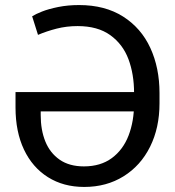

<svg xmlns="http://www.w3.org/2000/svg" viewBox="-20 -737 699 767"><path d="M617.2 -365.2V-324.2Q617.2 -226.6 579.6 -150.9Q542 -75.2 473.6 -32.7Q405.3 9.8 316.4 9.8Q233.4 9.8 171.4 -29.3Q109.4 -68.4 75.7 -139.6Q42 -210.9 42 -307.6V-369.1H554.7V-292H142.6V-277.3Q142.6 -217.8 161.1 -171.9Q179.7 -126 218.3 -99.1Q256.8 -72.3 315.4 -72.3Q381.8 -72.3 426.8 -105.5Q471.7 -138.7 493.7 -195.8Q515.6 -252.9 515.6 -324.2V-365.2Q515.6 -440.4 493.2 -500.5Q470.7 -560.5 420.4 -596.7Q370.1 -632.8 290 -632.8Q246.1 -632.8 206.1 -622.6Q166 -612.3 131.8 -597.7L108.4 -671.9Q122.1 -680.7 147.9 -690.9Q173.8 -701.2 212.4 -709Q251 -716.8 295.9 -716.8Q399.4 -716.8 471.7 -670.9Q543.9 -625 580.6 -545.4Q617.2 -465.8 617.2 -365.2Z"/></svg>

Font: Pretendard JP Variable
Style: Regular
Weight: 400
Designer: Base glyphs from Inter by Rasmus Andersson; Hangul glyphs from Noto Sans CJK(Source Han Sans) by Jang Soo-young and Kang
Foundry: Kil Hyung-jin
Version: Version 1.307;Glyphs 3.2 (3192)